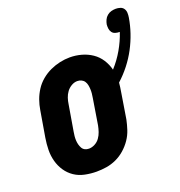

<svg xmlns="http://www.w3.org/2000/svg" viewBox="-126 -789 849 904"><g transform="rotate(-20 299.0 -337.0)"><path d="M206 8Q177 8 148 2Q119 -4 96 -19.5Q73 -35 57.5 -58Q42 -81 34.5 -108.5Q27 -136 27.5 -165.5Q28 -195 33 -225L55 -355Q59 -380 67.5 -404Q76 -428 90.5 -450.5Q105 -473 126 -490.5Q147 -508 171 -519Q195 -530 220 -535.5Q245 -541 270 -541Q300 -541 328.5 -533Q357 -525 380.5 -509Q404 -493 419.5 -469Q435 -445 442 -417Q473 -451 496 -491Q519 -531 533 -573Q532 -573 532 -573Q532 -573 532 -573Q521 -573 511 -576Q501 -579 495 -587Q489 -595 487.5 -605.5Q486 -616 487 -627Q489 -638 494 -649Q499 -660 508.5 -668Q518 -676 529.5 -679Q541 -682 552 -682Q563 -682 574 -678.5Q585 -675 591 -666Q597 -657 597.5 -645.5Q598 -634 596 -622Q590 -585 577.5 -548Q565 -511 546.5 -476Q528 -441 503 -409Q478 -377 448 -350Q447 -339 445.5 -327.5Q444 -316 442 -305L421 -175Q416 -151 408 -126.5Q400 -102 385 -80Q370 -58 349.5 -40Q329 -22 305 -11Q281 0 256 4Q231 8 206 8ZM209 -106Q224 -106 239 -114Q254 -122 263.5 -135.5Q273 -149 278 -164Q283 -179 286 -194L307 -324Q309 -335 310 -346Q311 -357 310.5 -367.5Q310 -378 308 -388Q306 -398 300.5 -406.5Q295 -415 285.5 -419.5Q276 -424 265 -424Q250 -424 235.5 -415.5Q221 -407 211.5 -394Q202 -381 197 -366Q192 -351 190 -336L168 -206Q166 -195 165 -184.5Q164 -174 164.5 -163.5Q165 -153 167.5 -143Q170 -133 175 -124Q180 -115 189 -110.5Q198 -106 209 -106Z"/></g></svg>

Font: Iosevka Slab Heavy
Style: Italic
Weight: 900
Italic angle: -9°
Monospace: yes
Designer: Belleve Invis
Foundry: Belleve Invis
Version: Version 11.1.0; ttfautohint (v1.8.3)